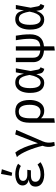

<svg xmlns="http://www.w3.org/2000/svg" viewBox="1303 -2171 1086 3732"><g transform="rotate(-90 1846.0 -305.0)"><path d="M401 -247.2H308.7Q239.5 -247.2 209.2 -225.9Q179 -204.6 179 -159.5Q179 -114.4 217.2 -86.9Q255.4 -59.5 323.6 -59.5Q382.6 -59.5 429.2 -75.6Q475.9 -91.8 513.3 -118.5L560 -61Q521 -31.3 459 -9.7Q396.9 11.8 318.5 11.8Q251.8 11.8 199.2 -7.7Q146.7 -27.2 115.9 -64.6Q85.1 -102.1 85.1 -156.4Q85.1 -217.9 120.3 -249Q155.4 -280 220.5 -289.2Q164.1 -301 135.6 -332.3Q107.2 -363.6 107.2 -407.7Q107.2 -455.4 136.4 -487.4Q165.6 -519.5 215.1 -535.4Q264.6 -551.3 324.1 -551.3Q375.4 -551.3 431.8 -538.5Q488.2 -525.6 529.7 -496.4L486.2 -442.6Q451.3 -464.1 409.7 -473.3Q368.2 -482.6 327.7 -482.6Q265.6 -482.6 231 -462.1Q196.4 -441.5 196.4 -398.5Q196.4 -361.5 227.9 -339.5Q259.5 -317.4 314.4 -317.4H411.8ZM331.3 -828.2 422.6 -811.8 355.4 -611.3 293.3 -622.1Z M1099 -552.3 1186.7 -532.8 964.6 -17.4Q942.6 33.3 939.5 85.4Q936.4 137.4 952.3 206.7L883.1 217.9Q857.9 168.7 856.9 103.6Q855.9 38.5 878.5 -20Q861.5 -91.8 837.2 -167.2Q812.8 -242.6 783.3 -311.8Q753.8 -381 722.3 -435.4Q690.8 -489.7 659.5 -519.5L747.2 -550.8Q782.1 -509.7 815.6 -443.1Q849.2 -376.4 878.2 -291.5Q907.2 -206.7 927.7 -110.3Z M1545.1 -551.3Q1662.6 -551.3 1715.6 -477.9Q1768.7 -404.6 1768.7 -270.3Q1768.7 -194.4 1745.6 -130.3Q1722.6 -66.2 1675.6 -27.2Q1628.7 11.8 1557.4 11.8Q1467.7 11.8 1412.8 -50.3V206.7L1326.7 217.4V-277.4Q1326.7 -411.8 1382.3 -481.5Q1437.9 -551.3 1545.1 -551.3ZM1543.1 -483.1Q1470.3 -483.1 1441.5 -425.9Q1412.8 -368.7 1412.8 -263.6V-127.7Q1457.4 -60 1537.9 -60Q1604.6 -60 1639.7 -114.4Q1674.9 -168.7 1674.9 -270.8Q1674.9 -483.1 1543.1 -483.1Z M2107.7 -551.3Q2176.4 -551.3 2218.5 -514.6Q2260.5 -477.9 2277.4 -382.1L2305.6 -540H2384.6L2331.8 -252.3L2358.5 -112.3Q2363.1 -90.8 2373.6 -79.2Q2384.1 -67.7 2404.1 -60L2373.8 12.8Q2335.4 6.7 2310.8 -16.7Q2286.2 -40 2279.5 -84.6L2270.3 -142.6Q2256.4 -101 2234.6 -65.9Q2212.8 -30.8 2180.3 -9.5Q2147.7 11.8 2102.1 11.8Q2010.3 11.8 1958.2 -56.9Q1906.2 -125.6 1906.2 -265.1Q1906.2 -348.7 1928.7 -413.3Q1951.3 -477.9 1995.9 -514.6Q2040.5 -551.3 2107.7 -551.3ZM2114.4 -482.1Q2059 -482.1 2029 -426.4Q1999 -370.8 1999 -265.1Q1999 -158.5 2027.2 -108.2Q2055.4 -57.9 2110.3 -57.9Q2135.4 -57.9 2162.3 -74.1Q2189.2 -90.3 2213.6 -136.7Q2237.9 -183.1 2255.4 -273.8Q2241 -356.9 2221.3 -402.1Q2201.5 -447.2 2174.9 -464.6Q2148.2 -482.1 2114.4 -482.1Z M2810.8 -540V-64.6Q2872.8 -71.8 2904.4 -96.9Q2935.9 -122.1 2946.9 -165.1Q2957.9 -208.2 2957.9 -269.2Q2957.9 -325.6 2951 -395.4Q2944.1 -465.1 2930.8 -540H3018.5Q3030.8 -472.3 3037.7 -406.2Q3044.6 -340 3044.6 -260Q3044.6 -145.6 2989 -74.9Q2933.3 -4.1 2810.8 6.7V206.7L2729.7 217.4V6.7Q2650.3 0.5 2600.5 -28.5Q2550.8 -57.4 2527.4 -101.8Q2504.1 -146.2 2504.1 -197.9V-540H2590.3V-205.6Q2590.3 -141.5 2620.8 -107.4Q2651.3 -73.3 2729.7 -64.6V-540Z M3338.5 -551.3Q3407.2 -551.3 3449.2 -514.6Q3491.3 -477.9 3508.2 -382.1L3536.4 -540H3615.4L3562.6 -252.3L3589.2 -112.3Q3593.8 -90.8 3604.4 -79.2Q3614.9 -67.7 3634.9 -60L3604.6 12.8Q3566.2 6.7 3541.5 -16.7Q3516.9 -40 3510.3 -84.6L3501 -142.6Q3487.2 -101 3465.4 -65.9Q3443.6 -30.8 3411 -9.5Q3378.5 11.8 3332.8 11.8Q3241 11.8 3189 -56.9Q3136.9 -125.6 3136.9 -265.1Q3136.9 -348.7 3159.5 -413.3Q3182.1 -477.9 3226.7 -514.6Q3271.3 -551.3 3338.5 -551.3ZM3345.1 -482.1Q3289.7 -482.1 3259.7 -426.4Q3229.7 -370.8 3229.7 -265.1Q3229.7 -158.5 3257.9 -108.2Q3286.2 -57.9 3341 -57.9Q3366.2 -57.9 3393.1 -74.1Q3420 -90.3 3444.4 -136.7Q3468.7 -183.1 3486.2 -273.8Q3471.8 -356.9 3452.1 -402.1Q3432.3 -447.2 3405.6 -464.6Q3379 -482.1 3345.1 -482.1Z"/></g></svg>

Font: FiraCode Nerd Font Mono
Style: Regular
Weight: 400
Monospace: yes
Designer: Carrois Corporate, Edenspiekermann AG, Nikita Prokopov
Foundry: Carrois Corporate, Edenspiekermann AG, Nikita Prokopov
Version: Version 6.002;Nerd Fonts 3.4.0